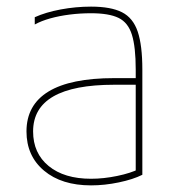

<svg xmlns="http://www.w3.org/2000/svg" viewBox="-20 -550 540 580"><path d="M255 10Q166 10 113 -34.5Q60 -79 60 -153Q60 -233 126.5 -273.5Q193 -314 325 -314H400V-294H325Q80 -294 80 -153Q80 -87 127 -48.5Q174 -10 255 -10Q293 -10 334 -18.5Q375 -27 401 -40L390 -22V-340Q390 -408 378.5 -445Q367 -482 338 -496Q309 -510 255 -510Q222 -510 190.5 -506Q159 -502 132 -494.5Q105 -487 85 -476V-498Q118 -513 163.5 -521.5Q209 -530 255 -530Q315 -530 348.5 -513Q382 -496 396 -454.5Q410 -413 410 -340V-22Q382 -8 339 1Q296 10 255 10Z"/></svg>

Font: M PLUS 1 Code Thin
Style: Regular
Weight: 250
Designer: Coji Morishita
Foundry: UNDERFOREST DESIGN
Version: Version 1.002